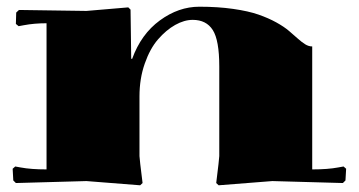

<svg xmlns="http://www.w3.org/2000/svg" viewBox="-20 -550 1080 578"><path d="M399.9 -80.1Q399.9 -73.2 409.2 1L401.9 7.8L240.2 -4.9L27.8 1L20 -6.8L18.1 -42L25.9 -48.8L42 -45.9Q73.2 -40 120.1 -40V-480Q83 -480 51.8 -474.1L36.1 -471.2L27.8 -478L28.8 -512.2L37.1 -520L240.2 -517.1L366.2 -527.8L373 -521Q373 -517.6 374 -448.7Q375 -379.9 375 -373H377.9Q404.8 -447.3 461.2 -488.5Q517.6 -529.8 580.1 -529.8Q635.7 -529.8 681.9 -523.2Q728 -516.6 758.1 -506.1Q788.1 -495.6 811.5 -482.7Q835 -469.7 849.9 -457Q864.7 -444.3 876.5 -433.8Q888.2 -423.3 898.7 -416.7Q909.2 -410.2 919.9 -410.2V-40Q966.8 -40 998 -45.9L1014.2 -48.8L1022 -42L1020 -6.8L1012.2 1L799.8 -4.9L638.2 7.8L630.9 1Q640.1 -73.2 640.1 -80.1V-350.1Q640.1 -428.7 620.6 -459.5Q601.1 -490.2 560.1 -490.2Q534.7 -490.2 507.3 -474.9Q480 -459.5 455.8 -431.6Q431.6 -403.8 415.8 -358.6Q399.9 -313.5 399.9 -259.8Z"/></svg>

Font: Yokawerad
Style: Regular
Weight: 500
Designer: gluk
Foundry: gluk
Version: Version 0.79